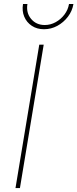

<svg xmlns="http://www.w3.org/2000/svg" viewBox="-20 -954 393 974"><path d="M201.7 -727.5 81.1 0H58.6L179.2 -727.5ZM203.1 -805.7Q167.5 -805.7 141.4 -823Q115.2 -840.3 103 -869.4Q90.8 -898.4 96.7 -933.6H119.1Q111.8 -889.2 137.7 -858.2Q163.6 -827.1 207 -827.1Q236.3 -827.1 262.5 -841.6Q288.6 -856 306.9 -880.1Q325.2 -904.3 330.1 -933.6H352.5Q346.7 -898.4 324.7 -869.4Q302.7 -840.3 271 -823Q239.3 -805.7 203.1 -805.7Z"/></svg>

Font: Inter 20pt Thin
Style: Italic
Weight: 250
Italic angle: -9.3988°
Version: Version 4.001;git-66647c0bb